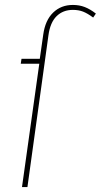

<svg xmlns="http://www.w3.org/2000/svg" viewBox="-20 -757 408 777"><path d="M368 -702 357 -686Q334 -703 316 -710Q298 -717 275 -717Q235 -717 209 -691.5Q183 -666 176 -614L91 0H69L139 -499H64L67 -519H141L155 -617Q163 -675 195 -706Q227 -737 275 -737Q301 -737 323 -728.5Q345 -720 368 -702Z"/></svg>

Font: Fira Sans Extra Condensed Thin
Style: Italic
Weight: 250
Width: 3
Italic angle: -8°
Designer: Carrois Corporate & Edenspiekermann AG
Foundry: Carrois Corporate GbR & Edenspiekermann AG
Version: Version 4.203